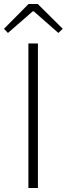

<svg xmlns="http://www.w3.org/2000/svg" viewBox="-35 -947 336 967"><path d="M108 0V-728H156V0ZM5 -781 -15 -802 109 -927H155L281 -802L259 -781L135 -890H130Z"/></svg>

Font: Noto Sans TC ExtraLight
Style: Regular
Weight: 250
Designer: Ryoko NISHIZUKA  (kana, bopomofo & ideographs); Paul D. Hunt (Latin, Greek & Cyrillic); Sandoll Communications , Soo-you
Foundry: Adobe
Version: Version 2.004-H2;hotconv 1.0.118;makeotfexe 2.5.65603